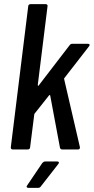

<svg xmlns="http://www.w3.org/2000/svg" viewBox="-20 -720 452 925"><path d="M32 -10 116 -690Q116 -694 119 -697Q122 -700 127 -700H200Q205 -700 207.5 -697Q210 -694 209 -690L162 -311Q162 -308 164 -307Q166 -306 167 -309L316 -503Q321 -509 328 -509H404Q410 -509 411.5 -505.5Q413 -502 409 -497L291 -345Q288 -342 289 -339L365 -11V-9Q365 0 356 0H279Q276 0 273 -2Q270 -4 269 -8L222 -259Q221 -265 216 -260L147 -173Q145 -171 145 -168L125 -10Q125 -6 122 -3Q119 0 114 0H41Q32 0 32 -10ZM111 173 184 65Q191 58 197 58H256Q262 58 263.5 61.5Q265 65 261 70L176 179Q172 185 164 185H116Q111 185 109 181.5Q107 178 111 173Z"/></svg>

Font: Barlow Condensed Medium
Style: Italic
Weight: 500
Width: 3
Italic angle: -7°
Designer: Jeremy Tribby
Foundry: Tribby Type
Version: Version 1.408